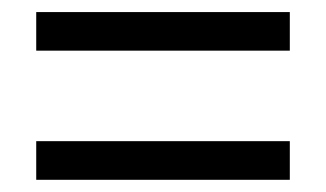

<svg xmlns="http://www.w3.org/2000/svg" viewBox="-20 -539 540 318"><path d="M40 -519H460V-455.1H40ZM40 -305.2H460V-241.2H40Z"/></svg>

Font: BIZ UDMincho
Style: Bold
Weight: 700
Monospace: yes
Designer: TypeBank Co., Ltd.
Foundry: Morisawa Inc.
Version: Version 1.06